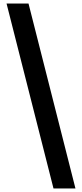

<svg xmlns="http://www.w3.org/2000/svg" viewBox="-20 -820 463 1084"><path d="M282 244H406L141 -800H17Z"/></svg>

Font: Noto Sans Malayalam SemiCondensed
Style: Bold
Weight: 700
Width: 4
Designer: Jelle Bosma - Monotype Design Team
Foundry: Monotype Imaging Inc.
Version: Version 2.104